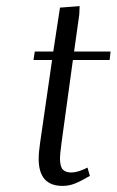

<svg xmlns="http://www.w3.org/2000/svg" viewBox="-20 -608 383 630"><path d="M89.8 -411.1 94.2 -439H154.8L176.8 -583L241.2 -587.9L240.2 -561L223.1 -439H342.8L339.8 -411.1H219.2L182.1 -141.1Q176.8 -100.6 176.8 -89.8Q176.8 -61.5 186 -51.8Q195.3 -42 213.9 -42Q235.8 -42 267.1 -58.1L274.9 -30.8Q245.6 -13.7 226.1 -5.9Q206.5 2 185.1 2Q106.9 2 106.9 -86.9Q106.9 -107.9 111.8 -141.1L150.9 -411.1Z"/></svg>

Font: Dehuti
Style: Italic
Weight: 400
Version: Version 1.2